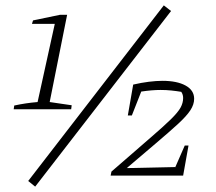

<svg xmlns="http://www.w3.org/2000/svg" viewBox="-20 -654 805 715"><path d="M31 -247 33 -261Q56 -266 76.5 -269Q97 -272 120 -274L184 -565H99L103 -578L204 -599H230L165 -274L247 -262L245 -247ZM111 41 85 20 590 -634 617 -613ZM392 0 395 -15 539 -140Q589 -183 616 -209.5Q643 -236 652.5 -253.5Q662 -271 662 -289Q662 -302 655 -312Q637 -315 618 -317Q599 -319 578 -319Q562 -319 544 -317.5Q526 -316 506 -313L471 -224H456L476 -339Q506 -346 534 -349.5Q562 -353 585 -353Q639 -353 671 -335.5Q703 -318 703 -286Q703 -265 689 -243.5Q675 -222 643.5 -193Q612 -164 559 -119L452 -28L633 -32L668 -112H682L662 0Z"/></svg>

Font: Piazzolla SC ExtraLight
Style: Italic
Weight: 200
Italic angle: -11.3°
Designer: Juan Pablo del Peral
Foundry: Huerta Tipografica
Version: Version 1.330